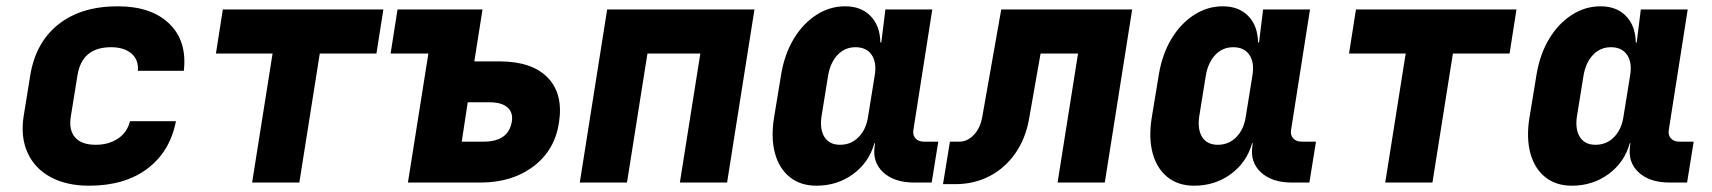

<svg xmlns="http://www.w3.org/2000/svg" viewBox="-20 -580 5440 610"><path d="M263 10Q191 10 140.5 -17.5Q90 -45 67.5 -95Q45 -145 55 -210L76 -340Q93 -445 165.5 -502.5Q238 -560 354 -560Q461 -560 518 -504.5Q575 -449 564 -355H418Q421 -390 397.5 -410Q374 -430 333 -430Q240 -430 226 -340L205 -210Q198 -167 218.5 -143.5Q239 -120 284 -120Q325 -120 354.5 -139.5Q384 -159 393 -195H539Q520 -98 448 -44Q376 10 263 10Z M781 0 846 -410H666L688 -550H1198L1176 -410H996L931 0Z M1276 0 1341 -410H1221L1243 -550H1513L1487 -385H1566Q1670 -385 1720 -333.5Q1770 -282 1756 -191Q1743 -103 1675 -51.5Q1607 0 1506 0ZM1447 -130H1517Q1595 -130 1606 -193Q1611 -222 1592.5 -238.5Q1574 -255 1536 -255H1466Z M1822 0 1909 -550H2377L2290 0H2140L2205 -410H2037L1972 0Z M2574 10Q2523 10 2489 -17.5Q2455 -45 2442 -93.5Q2429 -142 2439 -205L2462 -345Q2473 -409 2502 -457Q2531 -505 2573.5 -532.5Q2616 -560 2665 -560Q2716 -560 2746 -529Q2776 -498 2777 -445H2780L2793 -550H2942L2882 -168Q2879 -151 2888.5 -140.5Q2898 -130 2915 -130H2961L2940 0H2885Q2821 0 2786 -32.5Q2751 -65 2759 -117L2760 -125H2758Q2741 -64 2690.5 -27Q2640 10 2574 10ZM2649 -120Q2684 -120 2708 -144.5Q2732 -169 2738 -210L2759 -340Q2766 -381 2749.5 -405.5Q2733 -430 2698 -430Q2664 -430 2641 -405.5Q2618 -381 2611 -340L2590 -210Q2584 -169 2599.5 -144.5Q2615 -120 2649 -120Z M2976 5 2998 -130H3028Q3054 -130 3074.5 -152Q3095 -174 3101 -210L3161 -550H3577L3490 0H3340L3405 -410H3286L3249 -200Q3238 -139 3205.5 -92.5Q3173 -46 3124 -20.5Q3075 5 3016 5Z M3774 10Q3723 10 3689 -17.5Q3655 -45 3642 -93.5Q3629 -142 3639 -205L3662 -345Q3673 -409 3702 -457Q3731 -505 3773.5 -532.5Q3816 -560 3865 -560Q3916 -560 3946 -529Q3976 -498 3977 -445H3980L3993 -550H4142L4082 -168Q4079 -151 4088.5 -140.5Q4098 -130 4115 -130H4161L4140 0H4085Q4021 0 3986 -32.5Q3951 -65 3959 -117L3960 -125H3958Q3941 -64 3890.5 -27Q3840 10 3774 10ZM3849 -120Q3884 -120 3908 -144.5Q3932 -169 3938 -210L3959 -340Q3966 -381 3949.5 -405.5Q3933 -430 3898 -430Q3864 -430 3841 -405.5Q3818 -381 3811 -340L3790 -210Q3784 -169 3799.5 -144.5Q3815 -120 3849 -120Z M4381 0 4446 -410H4266L4288 -550H4798L4776 -410H4596L4531 0Z M4974 10Q4923 10 4889 -17.5Q4855 -45 4842 -93.5Q4829 -142 4839 -205L4862 -345Q4873 -409 4902 -457Q4931 -505 4973.5 -532.5Q5016 -560 5065 -560Q5116 -560 5146 -529Q5176 -498 5177 -445H5180L5193 -550H5342L5282 -168Q5279 -151 5288.5 -140.5Q5298 -130 5315 -130H5361L5340 0H5285Q5221 0 5186 -32.5Q5151 -65 5159 -117L5160 -125H5158Q5141 -64 5090.5 -27Q5040 10 4974 10ZM5049 -120Q5084 -120 5108 -144.5Q5132 -169 5138 -210L5159 -340Q5166 -381 5149.5 -405.5Q5133 -430 5098 -430Q5064 -430 5041 -405.5Q5018 -381 5011 -340L4990 -210Q4984 -169 4999.5 -144.5Q5015 -120 5049 -120Z"/></svg>

Font: JetBrains Mono ExtraBold
Style: Italic
Weight: 800
Italic angle: -9°
Monospace: yes
Designer: Philipp Nurullin, Konstantin Bulenkov
Foundry: JetBrains
Version: Version 2.305; ttfautohint (v1.8.4.7-5d5b)